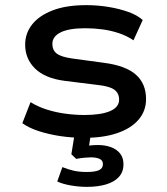

<svg xmlns="http://www.w3.org/2000/svg" viewBox="-20 -528 649 748"><path d="M309 9Q259 9 213.5 2Q168 -5 130 -17.5Q92 -30 67 -48L99 -130Q128 -112 163 -101Q198 -90 235.5 -85Q273 -80 309 -80Q373 -80 408.5 -95Q444 -110 444 -140Q444 -165 425.5 -178.5Q407 -192 361 -197L232 -213Q155 -223 116.5 -261Q78 -299 78 -354Q78 -398 105 -432.5Q132 -467 185 -487.5Q238 -508 316 -508Q360 -508 402.5 -501Q445 -494 480 -481.5Q515 -469 536 -450L500 -371Q475 -388 444 -398.5Q413 -409 379.5 -413.5Q346 -418 312 -418Q249 -418 216.5 -402Q184 -386 184 -357Q184 -332 201.5 -319Q219 -306 262 -300L387 -283Q470 -272 509.5 -237Q549 -202 549 -142Q549 -96 520 -62Q491 -28 437 -9.5Q383 9 309 9ZM318 200Q288 200 256 194.5Q224 189 203 179L223 123Q245 132 267 137Q289 142 318 142Q350 142 365.5 135Q381 128 381 111Q381 97 368 91Q355 85 334 85Q324 85 308 86.5Q292 88 277 91L258 73L273 -20H336L324 60L295 46Q310 41 327.5 39Q345 37 362 37Q389 37 411.5 45Q434 53 447.5 69.5Q461 86 461 112Q461 142 443 161.5Q425 181 393 190.5Q361 200 318 200Z"/></svg>

Font: Nunito Sans 7pt SemiExpanded SemiBold
Style: Regular
Weight: 600
Width: 6
Designer: Vernon Adams
Foundry: Vernon Adams
Version: Version 3.101;gftools[0.9.27]